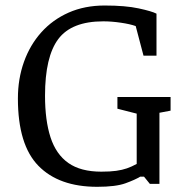

<svg xmlns="http://www.w3.org/2000/svg" viewBox="-20 -680 686 710"><path d="M339.5 10.8Q197.9 10.8 122.1 -66.8Q46.2 -144.3 46.2 -315.9Q46.2 -388.6 68.6 -451.2Q90.9 -513.7 132.7 -560.4Q174.5 -607.1 233.8 -633.4Q293.1 -659.6 367 -659.6Q443.8 -659.6 492.6 -649Q541.5 -638.5 558.7 -629.5V-474.1H510.7L481.8 -583.6Q461.2 -591 427 -596Q392.8 -601.1 362 -601.1Q244.9 -601.1 195.7 -535.8Q146.5 -470.4 146.5 -326Q146.5 -234.9 166.8 -172.2Q187.2 -109.5 232.7 -77.3Q278.3 -45.2 354.6 -45.2Q387.6 -45.2 409.7 -48.3Q431.8 -51.4 449.4 -57.5Q466.9 -63.6 485.5 -73.8V-259.8L414.2 -278V-321.2H610.8V-270.8L569.6 -263V0H534.2L512.5 -26.8H498.6Q480.2 -15.4 444.2 -2.3Q408.2 10.8 339.5 10.8Z"/></svg>

Font: Faustina Light
Style: Regular
Weight: 300
Designer: Alfonso Garcia
Foundry: http://www.omnibus-type.com
Version: Version 1.200